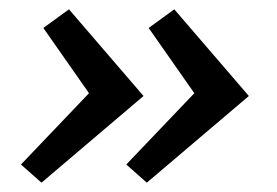

<svg xmlns="http://www.w3.org/2000/svg" viewBox="-20 -416 594 412"><path d="M288 -210 69 -24 25 -63 171 -216 73 -356 128 -396ZM514 -210 295 -24 251 -63 397 -216 299 -356 354 -396Z"/></svg>

Font: Ysabeau Infant Semibold
Style: Italic
Weight: 600
Italic angle: -12°
Designer: Christian Thalmann (Catharsis Fonts)
Version: Version 0.003